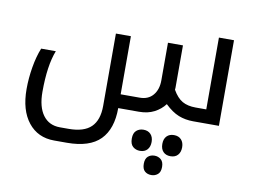

<svg xmlns="http://www.w3.org/2000/svg" viewBox="-85 -610 1412 1071"><g transform="rotate(10 621.0 -74.5)"><path d="M1011.2 0Q966.3 0 928.5 -14.9Q890.6 -29.8 850.1 -68.8Q827.1 -38.1 790.5 -19Q753.9 0 704.1 0H586.9Q586.9 118.2 526.9 179.2Q466.8 240.2 337.9 240.2H266.1Q173.3 240.2 119.1 171.9Q64.9 103.5 64.9 -16.1Q64.9 -77.6 75.7 -140.9Q86.4 -204.1 106 -252H189Q154.8 -165.5 154.8 -16.1Q154.8 69.3 189 115.7Q223.1 162.1 285.2 162.1H334Q420.9 162.1 461.4 122.6Q502 83 502 2.9V-407.2H586.9V-78.1H694.8Q743.2 -78.1 770 -110.1Q796.9 -142.1 796.9 -193.8V-407.2H881.8V-167L880.9 -155.8Q905.8 -112.3 936 -95.2Q966.3 -78.1 1011.2 -78.1H1071.8V-484.9H1157.2V0ZM833 335.9Q810.5 335.9 795.9 323Q781.2 310.1 781.2 280.8Q781.2 252.4 795.9 239.3Q810.5 226.1 833 226.1Q854 226.1 869.4 239.3Q884.8 252.4 884.8 280.8Q884.8 310.1 869.4 323Q854 335.9 833 335.9ZM747.1 213.9Q723.6 213.9 707.3 199.7Q690.9 185.5 690.9 153.8Q690.9 122.6 707.3 108.4Q723.6 94.2 747.1 94.2Q773.4 94.2 788.3 110.4Q803.2 126.5 803.2 153.8Q803.2 181.2 788.6 197.5Q773.9 213.9 747.1 213.9ZM919.9 213.9Q894 213.9 878.9 198.2Q863.8 182.6 863.8 153.8Q863.8 125.5 878.9 109.9Q894 94.2 919.9 94.2Q946.3 94.2 961.2 110.4Q976.1 126.5 976.1 153.8Q976.1 181.2 961.4 197.5Q946.8 213.9 919.9 213.9Z"/></g></svg>

Font: Noto Sans Kufi Arabic
Style: Regular
Weight: 400
Designer: Monotype Design team
Foundry: Monotype Imaging Inc.
Version: Version 1.02